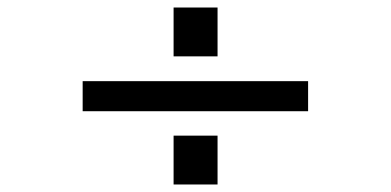

<svg xmlns="http://www.w3.org/2000/svg" viewBox="-20 -556 1040 511"><path d="M800 -260V-340H200V-260ZM442 -65H559V-195H442ZM442 -406H559V-536H442Z"/></svg>

Font: Perun Medium
Style: Regular
Weight: 500
Foundry: Copyright (c) Stefan Peev, Context Ltd, 2016
Version: Version 1.089